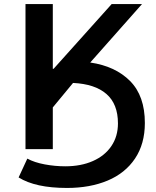

<svg xmlns="http://www.w3.org/2000/svg" viewBox="-20 -737 772 949"><path d="M106 -717H241V-397H245L532 -717H682L426 -428Q550 -410 623 -336.5Q696 -263 696 -129Q696 -26 647.5 46.5Q599 119 512 155.5Q425 192 311 192Q155 192 72 140L115 47Q150 66 201 75.5Q252 85 303 85Q380 85 439 59Q498 33 530.5 -15Q563 -63 563 -127Q563 -223 506 -272.5Q449 -322 341 -327L241 -206V0H106Z"/></svg>

Font: Nebula Sans Semibold
Style: Regular
Weight: 600
Designer: Paul D. Hunt for Adobe (as Source Sans)
Foundry: Nebula Entertainment & Broadcasting LLC
Version: Version 1.010